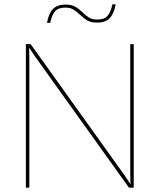

<svg xmlns="http://www.w3.org/2000/svg" viewBox="-20 -863 734 883"><path d="M595 0H573L140 -605L114 -644L115 -587V0H99V-660H121L554 -55L580 -16L579 -73V-660H595ZM427 -759Q400 -759 383.5 -768Q367 -777 348 -795Q330 -812 316 -820Q302 -828 280 -828Q248 -828 233.5 -811.5Q219 -795 211 -758H196Q204 -802 224 -822Q244 -842 281 -842Q308 -842 324.5 -833Q341 -824 360 -806Q376 -790 390.5 -781.5Q405 -773 427 -773Q459 -773 474 -789.5Q489 -806 497 -843H512Q504 -799 484 -779Q464 -759 427 -759Z"/></svg>

Font: Work Sans Hairline
Style: Regular
Weight: 400
Designer: Wei Huang
Foundry: Wei Huang
Version: Version 1.032